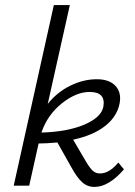

<svg xmlns="http://www.w3.org/2000/svg" viewBox="-20 -731 531 756"><path d="M446 -91 468 -64Q408 5 352 5Q324 5 303.5 -13.5Q283 -32 260 -74L206 -170Q160 -166 132 -166L95 0H34L192 -711H255L168 -322Q206 -369 257.5 -394Q309 -419 361 -419Q411 -419 435 -392.5Q459 -366 451 -324Q441 -272 394 -235Q347 -198 268 -181L319 -94Q334 -69 345.5 -58.5Q357 -48 374 -48Q410 -48 446 -91ZM333 -369Q280 -369 223.5 -324Q167 -279 143 -209Q246 -212 312.5 -240.5Q379 -269 387 -311Q397 -369 333 -369Z"/></svg>

Font: EauTest
Style: Italic
Weight: 400
Italic angle: -12°
Designer: Christian Thalmann (Catharsis Fonts)
Version: Version 0.001;PS 000.001;hotconv 1.0.88;makeotf.lib2.5.64775